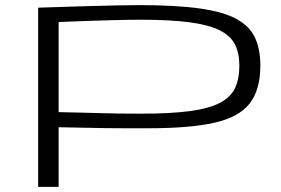

<svg xmlns="http://www.w3.org/2000/svg" viewBox="-20 -730 1097 750"><path d="M129 0V-700Q243 -704 318.5 -706Q394 -708 442 -709Q490 -710 522 -710Q667 -710 760 -697Q853 -684 904.5 -655.5Q956 -627 976.5 -582Q997 -537 997 -474Q997 -379 955 -325.5Q913 -272 817 -250.5Q721 -229 560 -229Q509 -229 470 -229Q431 -229 394 -229.5Q357 -230 313 -231Q269 -232 209 -233V0ZM209 -644V-292Q260 -291 299.5 -290Q339 -289 374.5 -288Q410 -287 447.5 -286.5Q485 -286 531 -286Q647 -286 721.5 -296Q796 -306 838.5 -328Q881 -350 898 -386Q915 -422 915 -474Q915 -522 898 -556Q881 -590 838.5 -611.5Q796 -633 720 -643Q644 -653 527 -653Q502 -653 475 -652.5Q448 -652 412.5 -651Q377 -650 328 -648.5Q279 -647 209 -644Z"/></svg>

Font: Georama ExtraExtended Light
Style: Regular
Weight: 300
Width: 8
Designer: Jean-Baptiste Levee
Foundry: Production Type
Version: Version 1.000